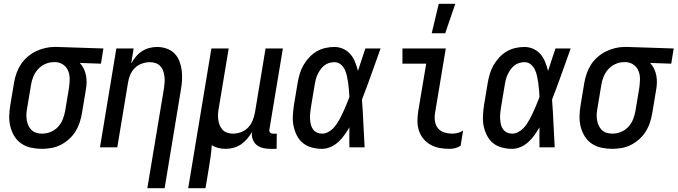

<svg xmlns="http://www.w3.org/2000/svg" viewBox="-20 -775 3564 1010"><path d="M201 8Q172 8 144 2Q116 -4 93.5 -19Q71 -34 56.5 -57Q42 -80 35 -107Q28 -134 28.5 -162.5Q29 -191 34 -221L54 -341Q58 -365 66.5 -389Q75 -413 89 -435Q103 -457 123.5 -475Q144 -493 167.5 -504.5Q191 -516 216 -522Q241 -528 265 -528H281L524 -520L511 -440L400 -444Q413 -430 421 -413Q429 -396 432.5 -377.5Q436 -359 435.5 -339Q435 -319 431 -299L411 -179Q407 -155 399 -130.5Q391 -106 377 -83.5Q363 -61 343 -43Q323 -25 299.5 -13Q276 -1 250.5 3.5Q225 8 201 8ZM201 -72Q224 -72 246.5 -81Q269 -90 285.5 -108Q302 -126 310.5 -148Q319 -170 323 -193L343 -313Q346 -335 346.5 -357.5Q347 -380 339.5 -400Q332 -420 315 -433Q298 -446 276 -448H261Q239 -448 217 -438Q195 -428 179.5 -410.5Q164 -393 155 -371Q146 -349 143 -327L123 -207Q120 -192 119 -176Q118 -160 120.5 -144.5Q123 -129 129 -115.5Q135 -102 145.5 -91.5Q156 -81 171 -76.5Q186 -72 201 -72Z M755 215 843 -313Q845 -328 846 -343.5Q847 -359 845 -374Q843 -389 838 -403Q833 -417 823 -427.5Q813 -438 798.5 -443Q784 -448 769 -448Q748 -448 726.5 -440.5Q705 -433 689 -417Q673 -401 664.5 -380Q656 -359 653 -338L597 0H506L592 -520H683L670 -441Q680 -459 694 -476Q708 -493 726 -505Q744 -517 765 -522.5Q786 -528 806 -528Q832 -528 856.5 -519.5Q881 -511 898 -493.5Q915 -476 924 -452.5Q933 -429 936 -404Q939 -379 937.5 -352.5Q936 -326 931 -299L846 215Z M970 215 1092 -520H1183L1131 -207Q1128 -192 1127 -176.5Q1126 -161 1128 -146Q1130 -131 1135.5 -117Q1141 -103 1150.5 -92.5Q1160 -82 1175 -77Q1190 -72 1205 -72Q1226 -72 1247 -79.5Q1268 -87 1284 -103Q1300 -119 1308.5 -140Q1317 -161 1321 -182L1377 -520H1468L1397 -93Q1396 -89 1397 -85Q1398 -81 1400.5 -78Q1403 -75 1407 -73.5Q1411 -72 1416 -72H1436L1435 8H1402Q1382 8 1363 3.5Q1344 -1 1330 -12.5Q1316 -24 1309.5 -42Q1303 -60 1305 -80Q1294 -61 1279.5 -44Q1265 -27 1247 -15Q1229 -3 1208 2.5Q1187 8 1167 8Q1147 8 1128.5 3.5Q1110 -1 1094 -11Q1092 19 1088 48.5Q1084 78 1079 107L1061 215Z M1674 8Q1646 8 1620 1Q1594 -6 1574 -22Q1554 -38 1542 -61.5Q1530 -85 1524.5 -111Q1519 -137 1520.5 -165Q1522 -193 1526 -221L1546 -341Q1550 -364 1557 -387.5Q1564 -411 1576.5 -432.5Q1589 -454 1606.5 -473Q1624 -492 1645.5 -504.5Q1667 -517 1691 -522.5Q1715 -528 1739 -528Q1764 -528 1786.5 -517.5Q1809 -507 1824 -489Q1839 -471 1848 -448.5Q1857 -426 1863 -402Q1873 -432 1882.5 -461.5Q1892 -491 1902 -520H1982Q1958 -453 1934 -385.5Q1910 -318 1884 -251Q1889 -188 1891.5 -125.5Q1894 -63 1898 0H1818Q1817 -26 1817.5 -52.5Q1818 -79 1818 -105Q1806 -85 1792 -65Q1778 -45 1760 -28.5Q1742 -12 1719.5 -2Q1697 8 1674 8ZM1675 -72Q1690 -72 1704.5 -79.5Q1719 -87 1730.5 -98Q1742 -109 1751 -122.5Q1760 -136 1767.5 -150Q1775 -164 1781.5 -178Q1788 -192 1794.5 -206.5Q1801 -221 1806.5 -235.5Q1812 -250 1818 -265Q1817 -284 1815.5 -302.5Q1814 -321 1811.5 -339Q1809 -357 1805 -375Q1801 -393 1793.5 -409Q1786 -425 1772 -436.5Q1758 -448 1739 -448Q1725 -448 1710.5 -443.5Q1696 -439 1684.5 -429.5Q1673 -420 1664.5 -407.5Q1656 -395 1650 -382Q1644 -369 1640.5 -355Q1637 -341 1635 -327L1615 -207Q1613 -193 1611.5 -178Q1610 -163 1611 -148.5Q1612 -134 1615 -120.5Q1618 -107 1626 -95.5Q1634 -84 1647 -78Q1660 -72 1675 -72Z M2345 8Q2319 8 2293.5 3.5Q2268 -1 2246 -13Q2224 -25 2208 -44Q2192 -63 2184 -87Q2176 -111 2176 -137Q2176 -163 2180 -190L2222 -440H2097V-520H2325L2268 -177Q2265 -156 2268.5 -135Q2272 -114 2285 -99Q2298 -84 2318 -78Q2338 -72 2359 -72Q2374 -72 2388.5 -76Q2403 -80 2416 -88L2403 -8Q2390 0 2375 4Q2360 8 2345 8ZM2251 -600 2288 -755H2375L2322 -600Z M2674 8Q2646 8 2620 1Q2594 -6 2574 -22Q2554 -38 2542 -61.5Q2530 -85 2524.5 -111Q2519 -137 2520.5 -165Q2522 -193 2526 -221L2546 -341Q2550 -364 2557 -387.5Q2564 -411 2576.5 -432.5Q2589 -454 2606.5 -473Q2624 -492 2645.5 -504.5Q2667 -517 2691 -522.5Q2715 -528 2739 -528Q2764 -528 2786.5 -517.5Q2809 -507 2824 -489Q2839 -471 2848 -448.5Q2857 -426 2863 -402Q2873 -432 2882.5 -461.5Q2892 -491 2902 -520H2982Q2958 -453 2934 -385.5Q2910 -318 2884 -251Q2889 -188 2891.5 -125.5Q2894 -63 2898 0H2818Q2817 -26 2817.5 -52.5Q2818 -79 2818 -105Q2806 -85 2792 -65Q2778 -45 2760 -28.5Q2742 -12 2719.5 -2Q2697 8 2674 8ZM2675 -72Q2690 -72 2704.5 -79.5Q2719 -87 2730.5 -98Q2742 -109 2751 -122.5Q2760 -136 2767.5 -150Q2775 -164 2781.5 -178Q2788 -192 2794.5 -206.5Q2801 -221 2806.5 -235.5Q2812 -250 2818 -265Q2817 -284 2815.5 -302.5Q2814 -321 2811.5 -339Q2809 -357 2805 -375Q2801 -393 2793.5 -409Q2786 -425 2772 -436.5Q2758 -448 2739 -448Q2725 -448 2710.5 -443.5Q2696 -439 2684.5 -429.5Q2673 -420 2664.5 -407.5Q2656 -395 2650 -382Q2644 -369 2640.5 -355Q2637 -341 2635 -327L2615 -207Q2613 -193 2611.5 -178Q2610 -163 2611 -148.5Q2612 -134 2615 -120.5Q2618 -107 2626 -95.5Q2634 -84 2647 -78Q2660 -72 2675 -72Z M3201 8Q3172 8 3144 2Q3116 -4 3093.5 -19Q3071 -34 3056.5 -57Q3042 -80 3035 -107Q3028 -134 3028.5 -162.5Q3029 -191 3034 -221L3054 -341Q3058 -365 3066.5 -389Q3075 -413 3089 -435Q3103 -457 3123.5 -475Q3144 -493 3167.5 -504.5Q3191 -516 3216 -522Q3241 -528 3265 -528H3281L3524 -520L3511 -440L3400 -444Q3413 -430 3421 -413Q3429 -396 3432.5 -377.5Q3436 -359 3435.5 -339Q3435 -319 3431 -299L3411 -179Q3407 -155 3399 -130.5Q3391 -106 3377 -83.5Q3363 -61 3343 -43Q3323 -25 3299.5 -13Q3276 -1 3250.5 3.5Q3225 8 3201 8ZM3201 -72Q3224 -72 3246.5 -81Q3269 -90 3285.5 -108Q3302 -126 3310.5 -148Q3319 -170 3323 -193L3343 -313Q3346 -335 3346.5 -357.5Q3347 -380 3339.5 -400Q3332 -420 3315 -433Q3298 -446 3276 -448H3261Q3239 -448 3217 -438Q3195 -428 3179.5 -410.5Q3164 -393 3155 -371Q3146 -349 3143 -327L3123 -207Q3120 -192 3119 -176Q3118 -160 3120.5 -144.5Q3123 -129 3129 -115.5Q3135 -102 3145.5 -91.5Q3156 -81 3171 -76.5Q3186 -72 3201 -72Z"/></svg>

Font: Iosevka Term Curly Md Obl
Style: Regular
Weight: 500
Italic angle: -9°
Designer: Belleve Invis
Foundry: Belleve Invis
Version: Version 32.3.0